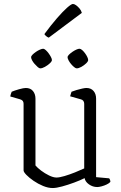

<svg xmlns="http://www.w3.org/2000/svg" viewBox="-20 -944 611 969"><path d="M246 5Q223 5 197.5 -5.5Q172 -16 149.5 -31.5Q127 -47 113 -61.5Q99 -76 99 -84V-420Q99 -429 95 -434.5Q91 -440 81 -443L32 -457Q33 -465 35.5 -471.5Q38 -478 39 -481Q53 -487 76 -493.5Q99 -500 110 -500Q134 -500 146.5 -484.5Q159 -469 159 -446V-109Q169 -97 187.5 -83Q206 -69 227.5 -58.5Q249 -48 265 -48Q280 -48 305.5 -55.5Q331 -63 358.5 -74Q386 -85 405 -94V-420Q405 -429 400.5 -435Q396 -441 387 -443L334 -458Q336 -466 338 -472Q340 -478 341 -481Q351 -485 366 -489.5Q381 -494 395 -497Q409 -500 416 -500Q439 -500 452 -485Q465 -470 465 -446V-50L531 -44Q534 -40 535.5 -35.5Q537 -31 537 -26Q531 -19 518.5 -13Q506 -7 492.5 -3.5Q479 0 471 0Q448 0 429 -13.5Q410 -27 407 -45Q385 -34 354 -22.5Q323 -11 293.5 -3Q264 5 246 5ZM367 -599Q362 -599 354 -605.5Q346 -612 338.5 -621Q331 -630 326 -639.5Q321 -649 321 -655Q321 -661 328 -668Q335 -675 345 -682Q355 -689 365 -693.5Q375 -698 381 -698Q387 -698 394.5 -691.5Q402 -685 409 -675.5Q416 -666 420.5 -656.5Q425 -647 425 -641Q425 -634 414.5 -624Q404 -614 390.5 -606.5Q377 -599 367 -599ZM183 -599Q178 -599 170.5 -605.5Q163 -612 155 -621Q147 -630 142 -639.5Q137 -649 137 -655Q137 -661 144 -668Q151 -675 161 -682Q171 -689 181.5 -693.5Q192 -698 198 -698Q203 -698 210.5 -691.5Q218 -685 225 -675.5Q232 -666 237 -656.5Q242 -647 242 -641Q242 -634 231 -624Q220 -614 206.5 -606.5Q193 -599 183 -599ZM226 -754Q218 -757 212 -762.5Q206 -768 204 -772Q238 -818 267.5 -852Q297 -886 318.5 -905Q340 -924 348 -924Q355 -924 364 -917.5Q373 -911 381.5 -901Q390 -891 393 -879Z"/></svg>

Font: Texturina 12pt Thin
Style: Regular
Weight: 250
Designer: Guillermo Torres Carreño
Foundry: Omnibus-Type
Version: Version 1.002